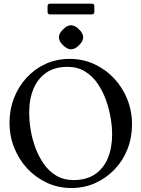

<svg xmlns="http://www.w3.org/2000/svg" viewBox="-20 -982 747 1014"><path d="M347.8 -671Q417.8 -671 477.6 -643.5Q537.5 -616 582.5 -568Q627.5 -520 652.4 -457.5Q677.2 -395 677.2 -325Q677.2 -255 652.9 -193.5Q628.5 -132 584.5 -86.5Q540.5 -41 482.6 -15Q424.8 11 357.8 11Q287.8 11 228.4 -16.5Q169 -44 124.5 -91.5Q80 -139 55.1 -201.5Q30.2 -264 30.2 -334Q30.2 -403 53.6 -463.5Q77 -524 120 -571Q163 -618 220.9 -644.5Q278.8 -671 347.8 -671ZM336.5 -629Q270.2 -629 225.4 -598.8Q180.5 -568.5 157.4 -514.1Q134.2 -459.8 134.2 -386.8Q134.2 -343.5 142.2 -294.9Q150.2 -246.2 167.8 -199.6Q185.2 -153 212.6 -114.6Q240 -76.2 278.6 -53.6Q317.2 -31 368.2 -31Q436.5 -31 481.8 -61.8Q527 -92.5 549.6 -146.9Q572.2 -201.2 572.2 -272.2Q572.2 -311.5 564.4 -359.1Q556.5 -406.8 539.4 -454.4Q522.2 -502 495 -541.5Q467.8 -581 428.5 -605Q389.2 -629 336.5 -629ZM354.7 -848.5Q376.8 -848.5 397.5 -826.7Q419.2 -806 419.2 -785Q419.2 -764 397.5 -743.3Q376.8 -721.5 354.8 -721.5Q335 -721.5 313 -743.2Q291.2 -763.1 291.2 -785.1Q291.2 -806 313 -826.7Q333.8 -848.5 354.7 -848.5ZM478.2 -919Q478.2 -906 465.2 -906H244.2Q231.2 -906 231.2 -919V-949.5Q231.2 -962.5 244.2 -962.5H465.2Q478.2 -962.5 478.2 -949.5Z"/></svg>

Font: Young Serif Light
Style: Regular
Weight: 300
Designer: Bastien Sozeau
Foundry: NBR — Bastien Sozeau
Version: Version 5.001